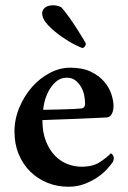

<svg xmlns="http://www.w3.org/2000/svg" viewBox="-20 -700 485 729"><path d="M234 -405Q209 -405 191.5 -389Q174 -373 163.5 -352Q153 -331 148.5 -311Q144 -291 144 -283Q147 -283 167 -283.5Q187 -284 211 -284.5Q235 -285 257 -286Q279 -287 286 -288Q303 -288 303 -307Q303 -322 299.5 -339Q296 -356 287.5 -370.5Q279 -385 266 -395Q253 -405 234 -405ZM246 -443Q294 -443 325.5 -427.5Q357 -412 376 -389.5Q395 -367 403 -342Q411 -317 411 -298Q411 -280 404.5 -267.5Q398 -255 385 -254Q365 -253 331.5 -251.5Q298 -250 262 -248.5Q226 -247 193 -246Q160 -245 141 -244Q141 -197 154.5 -163.5Q168 -130 189 -108.5Q210 -87 236.5 -77Q263 -67 290 -67Q333 -67 360 -85Q387 -103 401 -118Q404 -117 408 -111.5Q412 -106 412 -101Q412 -90 407 -83Q400 -73 385.5 -57Q371 -41 349.5 -26.5Q328 -12 300.5 -1.5Q273 9 240 9Q197 9 160 -6Q123 -21 95 -48.5Q67 -76 51 -114.5Q35 -153 35 -200Q35 -248 53.5 -292Q72 -336 101.5 -369.5Q131 -403 169 -423Q207 -443 246 -443ZM182 -680Q193 -680 203 -676.5Q213 -673 215 -670Q228 -655 244 -632.5Q260 -610 273.5 -588.5Q287 -567 296.5 -551.5Q306 -536 306 -534Q306 -529 302 -523.5Q298 -518 293 -518Q289 -518 265 -530Q241 -542 213 -561.5Q185 -581 162.5 -604.5Q140 -628 140 -651Q140 -653 141.5 -658Q143 -663 147.5 -668Q152 -673 160.5 -676.5Q169 -680 182 -680Z"/></svg>

Font: Vermiglione SemiBold
Style: Regular
Weight: 600
Version: Version 1.000